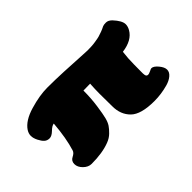

<svg xmlns="http://www.w3.org/2000/svg" viewBox="-73 -875 1222 1222"><g transform="rotate(-45 538.0 -264.0)"><path d="M565 -144Q565 -144 564 -259Q564 -298 567 -346Q557 -345 506 -345Q506 -276 497 -213Q488 -150 480.5 -121Q473 -92 461 -74Q449 -56 428 -35.5Q407 -15 378 -4Q311 22 213 22Q184 22 159 -2.5Q134 -27 134 -55Q134 -83 158.5 -95Q183 -107 188 -124Q214 -207 224 -330Q206 -328 182.5 -305Q159 -282 138.5 -282Q118 -282 104 -294.5Q90 -307 77.5 -332Q65 -357 65 -378Q65 -399 78 -419Q111 -469 199 -495Q287 -521 356 -521Q425 -521 502 -517.5Q579 -514 634.5 -510.5Q690 -507 705.5 -507Q721 -507 741 -508Q761 -509 778 -512Q795 -515 806 -517Q817 -519 830 -524L848 -530Q853 -531 864.5 -536.5Q876 -542 884.5 -546Q893 -550 913 -550Q933 -550 952 -531Q995 -485 995 -453Q995 -433 983 -412Q950 -354 858 -342Q851 -287 851 -235.5Q851 -184 850.5 -171.5Q850 -159 850.5 -154Q851 -149 852 -140Q857 -114 894 -133Q907 -140 912 -140Q931 -140 954 -112.5Q977 -85 977 -62.5Q977 -40 955.5 -22Q934 -4 901 5Q839 22 779 22Q658 22 611.5 -24Q565 -70 565 -144Z"/></g></svg>

Font: Chango
Style: Regular
Weight: 400
Designer: Manuel Lupez
Foundry: Fontstage
Version: Version 1.001